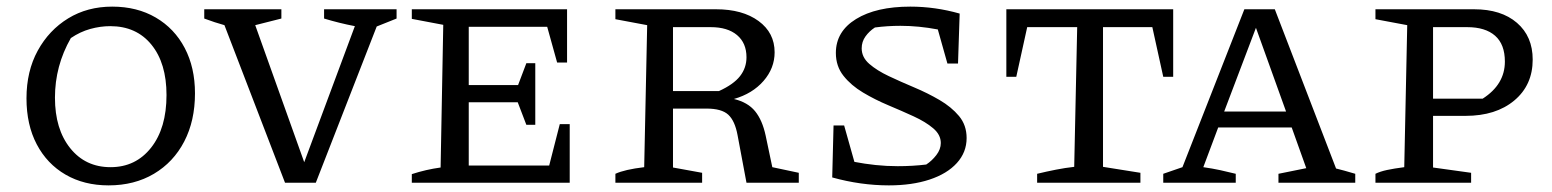

<svg xmlns="http://www.w3.org/2000/svg" viewBox="-20 -552 4689 580"><path d="M308 8Q234 8 178 -24.5Q122 -57 91 -116Q60 -175 60 -255Q60 -337 94 -399Q128 -461 186 -496.5Q244 -532 319 -532Q394 -532 450.5 -499Q507 -466 538 -407Q569 -348 569 -270Q569 -187 536.5 -124.5Q504 -62 445 -27Q386 8 308 8ZM314 -47Q390 -47 436.5 -106Q483 -165 483 -265Q483 -361 437.5 -417Q392 -473 313 -473Q283 -473 252.5 -464.5Q222 -456 194 -437Q146 -353 146 -257Q146 -162 192 -104.5Q238 -47 314 -47Z M841 0 658 -476Q629 -484 597 -496V-524H830V-496L751 -476L899 -62L1052 -473Q1005 -482 959 -496V-524H1178V-496L1118 -472L934 0Z M1671 -177H1701V0H1224V-26Q1267 -40 1311 -46L1319 -477L1224 -495V-524H1693V-363H1663L1633 -471H1396V-295H1545L1570 -361H1597V-175H1570L1544 -243H1396V-52H1639Z M2313 -47 2393 -30V0H2235L2208 -144Q2200 -187 2180 -205.5Q2160 -224 2114 -224H2013V-46L2101 -30V0H1839V-27Q1867 -40 1926 -47L1935 -476L1839 -494V-524H2143Q2223 -524 2271.5 -488.5Q2320 -453 2320 -394Q2320 -346 2286.5 -307.5Q2253 -269 2197 -253Q2239 -243 2261 -216Q2283 -189 2293 -142ZM2127 -470H2013V-277H2152Q2196 -297 2215.5 -322Q2235 -347 2235 -379Q2235 -422 2206.5 -446Q2178 -470 2127 -470Z M2665 8Q2623 8 2580 2Q2537 -4 2494 -16L2498 -173H2530L2561 -63Q2592 -57 2625 -53.5Q2658 -50 2692 -50Q2737 -50 2778 -55Q2795 -66 2808.5 -83.5Q2822 -101 2822 -120Q2822 -145 2799 -164.5Q2776 -184 2740 -200.5Q2704 -217 2663.5 -234Q2623 -251 2587 -272.5Q2551 -294 2528 -323Q2505 -352 2505 -392Q2505 -457 2566 -494.5Q2627 -532 2730 -532Q2805 -532 2879 -511L2874 -360H2842L2813 -463Q2755 -474 2700 -474Q2661 -474 2623 -469Q2606 -458 2594.5 -442Q2583 -426 2583 -406Q2583 -379 2606 -359Q2629 -339 2665 -322Q2701 -305 2741.5 -288Q2782 -271 2818 -250Q2854 -229 2877 -201.5Q2900 -174 2900 -135Q2900 -92 2870.5 -59.5Q2841 -27 2788 -9.5Q2735 8 2665 8Z M3524 -524V-320H3494L3461 -470H3312V-48L3425 -30V0H3113V-27Q3142 -34 3170 -39.5Q3198 -45 3225 -48L3234 -470H3083L3050 -320H3020V-524Z M4016 -43Q4032 -39 4041 -36.5Q4050 -34 4074 -27V0H3842V-27L3926 -44L3882 -167H3660L3615 -47Q3643 -43 3666 -38Q3689 -33 3713 -27V0H3494V-27L3552 -47L3739 -524H3831ZM3678 -215H3865L3774 -468Z M4433 -524Q4515 -524 4562.5 -483Q4610 -442 4610 -372Q4610 -295 4554.5 -248.5Q4499 -202 4407 -202H4309V-46L4424 -30V0H4135V-27Q4149 -34 4170 -38.5Q4191 -43 4222 -47L4231 -476L4135 -494V-524ZM4412 -470H4309V-254H4459Q4526 -297 4526 -366Q4526 -418 4496.5 -444Q4467 -470 4412 -470Z"/></svg>

Font: Piazzolla SC
Style: Regular
Weight: 400
Designer: Juan Pablo del Peral
Foundry: Huerta Tipografica
Version: Version 1.330